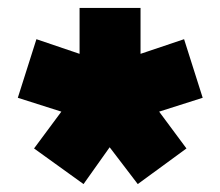

<svg xmlns="http://www.w3.org/2000/svg" viewBox="-20 -726 556 485"><path d="M445 -627 492 -479 382 -444 451 -351 328 -261 257 -354 191 -261 66 -351 135 -444 25 -479 72 -627 181 -590V-706H335V-590Q345 -593 445 -627Z"/></svg>

Font: Orbitron
Style: Black
Weight: 900
Designer: Matt McInerney
Foundry: Matt McInerney
Version: 1.000